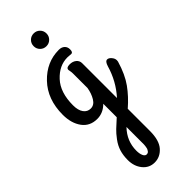

<svg xmlns="http://www.w3.org/2000/svg" viewBox="-309 -606 1059 1059"><g transform="rotate(-45 221.0 -76.0)"><path d="M95 297Q95 261 104 231.5Q113 202 133.5 174.5Q154 147 170.5 131.5Q187 116 219 87V-18Q183 18 137 18Q80 18 49 -24.5Q18 -67 18 -133Q18 -253 89 -327.5Q160 -402 256 -402Q277 -402 289.5 -390.5Q302 -379 302 -360Q302 -337 289 -337Q285 -337 275 -338Q265 -339 260 -339Q196 -339 145.5 -284.5Q95 -230 95 -130Q95 -91 110.5 -69.5Q126 -48 152 -48Q179 -48 196 -76Q213 -104 219 -141V-254Q219 -265 217 -274.5Q215 -284 215 -286Q215 -303 241 -303Q265 -303 280 -290.5Q295 -278 295 -259V13Q357 -56 383 -146Q392 -176 407 -176Q419 -176 430.5 -162.5Q442 -149 442 -135Q442 -129 441 -125Q418 -47 382 3Q346 53 295 97V270Q295 343 264.5 377.5Q234 412 191 412Q149 412 122 379Q95 346 95 297ZM191 349Q196 349 200.5 347Q205 345 207.5 341Q210 337 212.5 333Q215 329 216 322.5Q217 316 218 311Q219 306 219 299Q219 292 219 288Q219 284 219 277.5Q219 271 219 270V163Q165 219 165 294Q165 318 172 333.5Q179 349 191 349ZM186.5 -478.5Q172 -493 172 -514Q172 -535 186.5 -549.5Q201 -564 222 -564Q243 -564 257.5 -549.5Q272 -535 272 -514Q272 -493 257.5 -478.5Q243 -464 222 -464Q201 -464 186.5 -478.5Z"/></g></svg>

Font: Grand Hotel
Style: Regular
Weight: 400
Designer: Brian J. Bonislawsky & Jim Lyles for Astigmatic (AOETI)
Foundry: Astigmatic (AOETI)
Version: Version 001.000